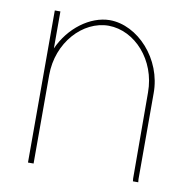

<svg xmlns="http://www.w3.org/2000/svg" viewBox="-66 -619 671 675"><g transform="rotate(10 269.0 -281.0)"><path d="M96.5 -420.9C130.6 -498.1 203.1 -552.3 273 -553C373.3 -553 470.3 -449 469.3 -326V-20L470.3 -9H451.3L450.3 -19L449.3 -326C449.3 -442 366.3 -532 273 -533C180.5 -533 96.5 -442 96.5 -326V-316V-20V-10H76.5V-20V-316V-326V-543V-553H96.5V-543Z"/></g></svg>

Font: Nordica Plus
Style: NordicaClassicUltraLightCond
Weight: 300
Version: Version 1.01